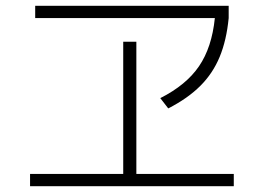

<svg xmlns="http://www.w3.org/2000/svg" viewBox="-20 -683 904 658"><path d="M83 -86.9H402.3V-540H447.3V-86.9H781.2V-44.9H83ZM100.6 -663.1H763.7V-621.1Q756.3 -544.9 732.9 -488.3Q709.5 -431.6 666.5 -388.7Q623.5 -345.7 556.6 -311.5L529.3 -346.7Q618.2 -391.6 662.1 -456.1Q706.1 -520.5 716.3 -621.1H100.6Z"/></svg>

Font: Pretendard GOV ExtraLight
Style: Regular
Weight: 200
Designer: Base glyphs from Inter by Rasmus Andersson; Hangeul glyphs from Noto Sans CJK(Source Han Sans) by Jang Soo-young and Kan
Foundry: Kil Hyung-jin
Version: Version 1.309